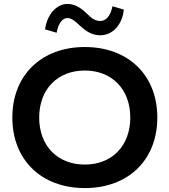

<svg xmlns="http://www.w3.org/2000/svg" viewBox="-20 -950 865 980"><path d="M413 10C635 10 783 -134 783 -350C783 -566 635 -710 413 -710C191 -710 43 -566 43 -350C43 -134 191 10 413 10ZM413 -110C273 -110 180 -206 180 -350C180 -494 273 -590 413 -590C552 -590 645 -494 645 -350C645 -206 552 -110 413 -110ZM612 -901 554 -918C544 -868 521 -843 492 -843C470 -843 452 -852 427 -877C393 -911 361 -930 324 -930C270 -930 220 -877 210 -800L269 -783C278 -834 301 -858 324 -858C345 -858 364 -842 388 -819C423 -786 454 -770 492 -770C554 -770 604 -822 612 -901Z"/></svg>

Font: Gully SemiBold
Style: Regular
Weight: 600
Designer: jaikishan Patel
Foundry: MagicType
Version: Version 1.000;Glyphs 3.2 (3242)